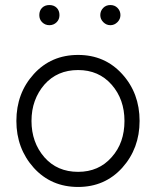

<svg xmlns="http://www.w3.org/2000/svg" viewBox="-20 -730 618 762"><path d="M176 -710Q158 -710 147 -699Q136 -688 136 -670Q136 -653 147 -642Q159 -630 176 -630Q193 -630 205 -642Q216 -653 216 -670Q216 -688 205 -699Q194 -710 176 -710ZM418 -710Q401 -710 390 -699Q378 -687 378 -670Q378 -654 390 -642Q402 -630 418 -630Q434 -630 446 -642Q458 -654 458 -670Q458 -687 446 -699Q435 -710 418 -710ZM290 -452Q372 -452 423 -394Q474 -336 474 -250Q474 -207 461.5 -171Q449 -135 423 -106Q372 -48 290 -48Q207 -48 156 -106Q105 -165 105 -250Q105 -293 118 -329Q131 -365 156 -394Q207 -452 290 -452ZM290 -512Q183 -512 114 -436Q45 -360 45 -250Q45 -141 114 -64Q183 12 290 12Q396 12 465 -64Q534 -141 534 -250Q534 -360 465 -436Q396 -512 290 -512Z"/></svg>

Font: Unageo
Style: Light
Weight: 300
Designer: Richard Sepsi
Foundry: Richard Sepsi
Version: Version 2.000